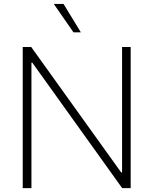

<svg xmlns="http://www.w3.org/2000/svg" viewBox="-20 -970 790 990"><path d="M653.8 -727.5V0H609.9L146.5 -647H142.1V0H97.2V-727.5H141.1L605 -80.6H609.4V-727.5ZM358.9 -803.2 257.3 -949.7H307.6L397 -803.2Z"/></svg>

Font: Inter Tight ExtraLight
Style: Regular
Weight: 250
Designer: Rasmus Andersson
Foundry: rsms
Version: Version 3.004